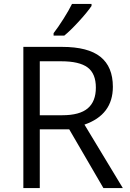

<svg xmlns="http://www.w3.org/2000/svg" viewBox="-20 -951 658 971"><path d="M181.2 -296.9V0H98.1V-713.9H293.9Q425.3 -713.9 488 -663.6Q550.8 -613.3 550.8 -512.2Q550.8 -370.6 407.2 -320.8L601.1 0H502.9L330.1 -296.9ZM181.2 -368.2H294.9Q382.8 -368.2 423.8 -403.1Q464.8 -438 464.8 -507.8Q464.8 -578.6 423.1 -609.9Q381.3 -641.1 289.1 -641.1H181.2ZM251 -783.2Q274.4 -813.5 301.5 -856.4Q328.6 -899.4 344.2 -931.2H442.9V-920.9Q421.4 -889.2 378.9 -842.8Q336.4 -796.4 305.2 -771H251Z"/></svg>

Font: HunimalSansv1.5
Style: Regular
Weight: 400
Foundry: Ascender Corporation
Version: Version 1.10